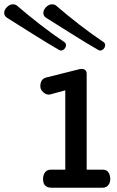

<svg xmlns="http://www.w3.org/2000/svg" viewBox="-171 -878 549 898"><path d="M70.3 0Q30.3 0 30.3 -40.5Q30.3 -58.6 39.3 -71.5Q48.3 -84.5 67.4 -84.5H134.3V-455.6L64.5 -436.5Q61.5 -435.5 57.6 -435.5Q43 -435.5 30.3 -447.5Q17.6 -459.5 17.6 -474.6Q17.6 -508.3 45.4 -515.6L201.7 -554.7Q205.6 -555.7 209.5 -555.7Q234.4 -555.7 234.4 -532.7V-84.5H309.6Q328.1 -84.5 336.4 -71.3Q344.7 -58.1 344.7 -39.6Q344.7 -23.4 335.2 -11.7Q325.7 0 308.6 0ZM296.9 -641.6Q293.5 -641.6 287.6 -645Q228 -679.2 165.3 -719Q102.5 -758.8 44.4 -794.9Q31.7 -803.2 31.7 -816.9Q31.7 -832 44.7 -845Q57.6 -857.9 72.8 -857.9Q85 -857.9 92.8 -850.6Q142.6 -807.6 200.2 -762.9Q257.8 -718.3 312.5 -681.6Q320.8 -676.3 320.8 -667Q320.8 -657.7 313.7 -649.7Q306.6 -641.6 296.9 -641.6ZM113.8 -641.6Q110.4 -641.6 104.5 -645Q44.9 -679.2 -17.6 -719Q-80.1 -758.8 -138.2 -794.9Q-151.4 -803.7 -151.4 -816.9Q-151.4 -832 -138.4 -845Q-125.5 -857.9 -110.4 -857.9Q-98.1 -857.9 -90.3 -850.6Q-40.5 -807.6 17.1 -762.9Q74.7 -718.3 129.4 -681.6Q137.7 -676.3 137.7 -667Q137.7 -657.7 130.6 -649.7Q123.5 -641.6 113.8 -641.6Z"/></svg>

Font: Cutive
Style: Regular
Weight: 400
Version: Version 1.100; ttfautohint (v1.8.4.7-5d5b)